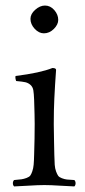

<svg xmlns="http://www.w3.org/2000/svg" viewBox="-20 -667 307 692"><path d="M89.8 -599.1Q89.8 -616.7 106.9 -631.8Q124 -647 142.1 -647Q161.6 -647 175.8 -630.6Q189.9 -614.3 189.9 -595.2Q189.9 -578.6 174.1 -562.7Q158.2 -546.9 138.2 -546.9Q120.1 -546.9 105 -563.2Q89.8 -579.6 89.8 -599.1ZM175.8 -108.9Q176.3 -86.9 177.2 -73.2Q178.2 -59.6 182.1 -49.1Q186 -38.6 189.7 -33.4Q193.4 -28.3 202.9 -24.7Q212.4 -21 221.2 -20Q230 -19 248 -18.1Q252.4 -13.7 252.4 -6.6Q252.4 0.5 248 4.9Q229 4.4 195.8 2.2Q162.6 0 140.1 0Q117.2 0 83 2.2Q48.8 4.4 30.8 4.9Q26.4 0.5 26.4 -6.6Q26.4 -13.7 30.8 -18.1Q48.8 -19.5 57.4 -20.8Q65.9 -22 75.7 -25.6Q85.4 -29.3 89.1 -34.2Q92.8 -39.1 96.4 -49.6Q100.1 -60.1 101.3 -73.5Q102.5 -86.9 103 -108.9Q105 -168.5 105 -220.7Q105 -247.6 103 -307.1Q102.1 -330.1 100.1 -341.8Q98.1 -353.5 90.1 -360.8Q82 -368.2 71.5 -370.6Q61 -373 38.1 -375Q34.2 -386.7 36.1 -393.1Q125 -404.3 168.9 -421.9Q182.1 -421.9 182.1 -415Q178.2 -361.3 175.8 -311.5Q173.8 -271 173.8 -219.7Q173.8 -202.1 174.8 -156.5Q175.8 -110.8 175.8 -108.9Z"/></svg>

Font: Linux Libertine Display G
Style: Regular
Weight: 400
Designer: Philipp H. Poll
Foundry: Philipp H. Poll
Version: Version 5.0.9